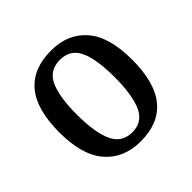

<svg xmlns="http://www.w3.org/2000/svg" viewBox="-145 -687 837 837"><g transform="rotate(-45 273.0 -268.5)"><path d="M272 10Q168 10 108 -59Q48 -128 48 -269Q48 -410 105.5 -478.5Q163 -547 275 -547Q378 -547 437.5 -478.5Q497 -410 497 -269Q497 -128 440 -59Q383 10 272 10ZM274 -44Q337 -44 363 -101.5Q389 -159 389 -269Q389 -380 363 -435.5Q337 -491 273 -491Q209 -491 183 -435.5Q157 -380 157 -269Q157 -159 183.5 -101.5Q210 -44 274 -44Z"/></g></svg>

Font: Noto Serif Bengali SemiCondensed Medium
Style: Regular
Weight: 500
Width: 4
Designer: Juan Bruce, Universal Thirst, Indian Type Foundry and the Monotype Design Team.
Foundry: Monotype Imaging Inc.
Version: Version 2.003; ttfautohint (v1.8.4.7-5d5b)